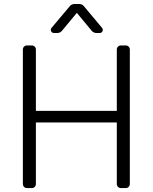

<svg xmlns="http://www.w3.org/2000/svg" viewBox="-20 -959 779 979"><path d="M96.6 -21V-706.3Q96.6 -715.2 102.6 -721.2Q108.7 -727.3 117.5 -727.3H142.4Q150.9 -727.3 157 -721.2Q163 -715.2 163 -706.3V-393.8H575.6V-706.3Q575.6 -715.2 581.7 -721.2Q587.7 -727.3 596.2 -727.3H621.1Q630 -727.3 636 -721.2Q642 -715.2 642 -706.3V-21Q642 -12.1 636 -6Q630 0 621.1 0H596.2Q587.7 0 581.7 -6Q575.6 -12.1 575.6 -21V-334.5H163V-21Q163 -12.1 157 -6Q150.9 0 142.4 0H117.5Q108.7 0 102.6 -6Q96.6 -12.1 96.6 -21ZM242.5 -816.4 335.9 -927.6Q340.2 -932.9 346.4 -935.7Q352.6 -938.6 359.7 -938.6H383.9Q398.4 -938.6 407.7 -927.6L500.7 -816.4Q504.3 -812.5 504.3 -806.5Q504.3 -800.4 500 -795.6Q495.7 -790.8 489 -790.8H471.2Q464.5 -790.8 458.1 -793.9Q451.7 -796.9 447.4 -802.2L371.8 -893.5L296.2 -802.2Q286.6 -790.8 272.4 -790.8H254.6Q247.9 -790.8 243.4 -795.6Q239 -800.4 239 -806.8Q239 -812.5 242.5 -816.4Z"/></svg>

Font: DeltaSans Light
Style: Regular
Weight: 300
Designer: Rasmus Andersson
Foundry: rsms
Version: Version 3.012